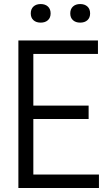

<svg xmlns="http://www.w3.org/2000/svg" viewBox="-20 -943 536 963"><path d="M72.2 0V-740H471.3V-672.5H147.2V-67.5H476.3V0ZM130.3 -346V-413.5H424.5V-346ZM382.2 -829.5Q359.4 -829.5 345.9 -841.8Q332.4 -854.1 332.4 -875.7Q332.4 -897.7 345.9 -910.2Q359.4 -922.7 382.2 -922.7Q404.9 -922.7 418.5 -910.2Q432 -897.7 432 -875.7Q432 -854.1 418.5 -841.8Q404.9 -829.5 382.2 -829.5ZM184.1 -829.5Q161.4 -829.5 147.8 -841.8Q134.3 -854.1 134.3 -875.7Q134.3 -897.7 147.8 -910.2Q161.4 -922.7 184.1 -922.7Q206.9 -922.7 220.4 -910.2Q233.9 -897.7 233.9 -875.7Q233.9 -854.1 220.4 -841.8Q206.9 -829.5 184.1 -829.5Z"/></svg>

Font: Encode Sans SC Condensed Thin
Style: Regular
Weight: 100
Width: 3
Designer: Multiple Designers
Foundry: Impallari Type
Version: Version 3.002